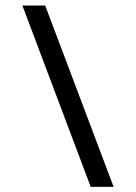

<svg xmlns="http://www.w3.org/2000/svg" viewBox="-20 -687 500 707"><path d="M62.5 -666.5H146.5L398.4 1H314Z"/></svg>

Font: Nika
Style: Regular
Weight: 400
Designer: Mohammad Saleh Souzanchi
Foundry: http://font-store.ir
Version: Version:1.0.0;RFB:1.2.5;Building:2016-05-25 11:08:22.297533